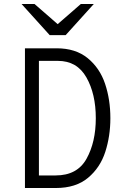

<svg xmlns="http://www.w3.org/2000/svg" viewBox="-20 -942 656 962"><path d="M105 -700H264Q359 -700 419.5 -650.5Q480 -601 506.5 -522Q533 -443 533 -350Q533 -260 507.5 -181Q482 -102 421 -51Q360 0 260 0H105ZM259 -63Q367 -63 413.5 -146.5Q460 -230 460 -350Q460 -471 413 -554Q366 -637 270 -637H175V-63ZM229 -766 88 -922H153L269 -821L385 -922H450L309 -766Z"/></svg>

Font: Overpass Mono Light
Style: Regular
Weight: 300
Monospace: yes
Designer: Delve Withrington, Dave Bailey
Foundry: Delve Fonts
Version: Version 1.000;DELV;Overpass